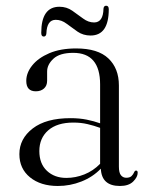

<svg xmlns="http://www.w3.org/2000/svg" viewBox="-20 -624 512 654"><path d="M46 -99Q46 -151.5 91.5 -186.5Q137 -221.5 220 -221.5Q250.5 -221.5 275.2 -216.5Q300 -211.5 321 -204V-336.5Q321 -444 229.5 -444Q183.5 -444 162 -424Q140.5 -404 140.5 -380.5V-349Q140.5 -332 129.8 -322.5Q119 -313 102 -313Q69.5 -313 69.5 -348.5Q69.5 -376 89.8 -401.2Q110 -426.5 148 -442.8Q186 -459 239.5 -459Q313.5 -459 349.2 -425Q385 -391 385 -333V-56.5Q385 -35.5 392 -27Q399 -18.5 410 -18.5Q422 -18.5 428 -24.2Q434 -30 437 -37.5Q439.5 -43 443.5 -43Q449 -43 449 -35.5Q449 -21 433.8 -5.8Q418.5 9.5 388.5 9.5Q326 9.5 323.5 -49.5Q296 -21 257.5 -5.8Q219 9.5 177 9.5Q118.5 9.5 82.2 -20Q46 -49.5 46 -99ZM114 -109.5Q114 -66.5 139.8 -42.2Q165.5 -18 206 -18Q237.5 -18 267.5 -30Q297.5 -42 321 -66V-188.5Q300.5 -196 278.2 -201.2Q256 -206.5 230 -206.5Q174.5 -206.5 144.2 -180Q114 -153.5 114 -109.5ZM288.5 -503Q263.5 -503 244.2 -516.2Q225 -529.5 207.2 -543Q189.5 -556.5 170 -556.5Q139.5 -556.5 138 -510Q137 -499.5 129 -499.5Q120.5 -499.5 120.5 -512Q120.5 -601 182.5 -601Q207 -601 226.2 -587.5Q245.5 -574 263.2 -560.8Q281 -547.5 300.5 -547.5Q331.5 -547.5 332.5 -594.5Q333.5 -604.5 341.5 -604.5Q350.5 -604.5 350.5 -592.5Q350.5 -503 288.5 -503Z"/></svg>

Font: Fraunces 72pt S000 Light
Style: Regular
Weight: 300
Version: Version 1.000; ttfautohint (v1.8.3)